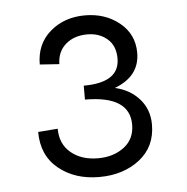

<svg xmlns="http://www.w3.org/2000/svg" viewBox="-39 -944 487 501"><g transform="rotate(-5 204.0 -693.0)"><path d="M202 -481.5Q138 -481.5 95.5 -516.2Q53 -551 53 -612.5L104.5 -616.5Q104.5 -576.5 132 -553.5Q159.5 -530.5 203 -530.5Q243.5 -530.5 271.2 -551.5Q299 -572.5 299 -610.5Q299 -686 182 -686V-722.5Q276 -722.5 276 -785.5Q276 -819 255 -837Q234 -855 203 -855Q168 -855 146 -835.8Q124 -816.5 123.5 -784L72.5 -787.5Q72.5 -841 109.5 -873Q146.5 -905 201 -905Q254 -905 291.2 -874.8Q328.5 -844.5 328.5 -796Q328.5 -734.5 262.5 -709.5Q302 -700.5 326.2 -673Q350.5 -645.5 350.5 -606Q350.5 -548 307.8 -514.8Q265 -481.5 202 -481.5Z"/></g></svg>

Font: HK Grotesk Medium
Style: Regular
Weight: 500
Designer: Alfredo Marco Pradil
Foundry: Hanken Design Co.
Version: Version 3.001;FEAKit 1.0